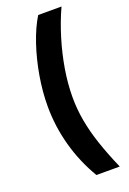

<svg xmlns="http://www.w3.org/2000/svg" viewBox="-170 -826 690 1024"><g transform="rotate(-20 174.5 -314.0)"><path d="M70.8 -292.5Q70.8 -375.5 85.9 -463.6Q101.1 -551.8 127.9 -631.3Q154.8 -710.9 189.9 -768.1H322.3Q289.1 -695.8 264.2 -614.5Q239.3 -533.2 225.6 -450.9Q211.9 -368.7 211.9 -292.5Q211.9 -225.1 223.9 -158.4Q235.8 -91.8 260.3 -18.8Q284.7 54.2 322.3 140.1H189.9Q131.3 41.5 101.1 -68.6Q70.8 -178.7 70.8 -292.5Z"/></g></svg>

Font: Inter Cardless Tabular Bold
Style: Bold
Weight: 700
Designer: Rasmus Andersson
Foundry: rsms
Version: Version 4.000;git-4fc901f